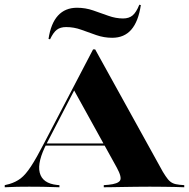

<svg xmlns="http://www.w3.org/2000/svg" viewBox="-41 -790 797 810"><path d="M157.3 -187.1Q115.3 -107.3 126.6 -61.7Q137.9 -16.1 200 -9.7L209.7 -8.9V0Q166.1 -1.6 139.1 -2Q112.1 -2.4 82.3 -2.4Q54 -2.4 31.9 -2Q9.7 -1.6 -21 0V-8.9L-1.6 -13.7Q25.8 -21.8 46.4 -37.5Q66.9 -53.2 89.9 -88.3Q112.9 -123.4 145.2 -186.3L351.6 -581.5H360.5L646 -65.3Q658.1 -45.2 667.3 -33.9Q676.6 -22.6 687.9 -17.3Q699.2 -12.1 716.9 -10.5L736.3 -8.9V0Q721 -0.8 698.8 -1.2Q676.6 -1.6 649.2 -2Q621.8 -2.4 591.9 -2.4H590.3Q560.5 -2.4 532.3 -2Q504 -1.6 478.6 -1.2Q453.2 -0.8 432.3 -0.4Q411.3 0 396.8 0V-8.9L416.9 -10.5Q456.5 -14.5 465.3 -28.2Q474.2 -41.9 451.6 -83.1L270.2 -411.3L286.3 -436.3ZM147.6 -175.8 152.4 -184.7H444.4L450 -175.8ZM432.3 -630.6Q397.6 -630.6 365.3 -641.9Q333.1 -653.2 302 -664.5Q271 -675.8 237.9 -675.8Q213.7 -675.8 198.8 -664.5Q183.9 -653.2 170.2 -624.2L163.7 -625.8Q173.4 -691.1 203.6 -724.2Q233.9 -757.3 283.9 -757.3Q319.4 -757.3 352 -746Q384.7 -734.7 416.1 -723.4Q447.6 -712.1 478.2 -712.1Q503.2 -712.1 518.5 -725Q533.9 -737.9 546.8 -770.2L553.2 -768.5Q542.7 -699.2 512.9 -664.9Q483.1 -630.6 432.3 -630.6Z"/></svg>

Font: Playfair 144pt SemiExpanded Black
Style: Regular
Weight: 900
Width: 6
Designer: Claus Eggers Sørensen
Foundry: Claus Eggers Sørensen
Version: Version 2.203